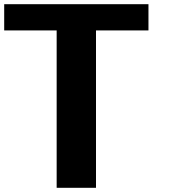

<svg xmlns="http://www.w3.org/2000/svg" viewBox="-20 -895 852 915"><path d="M250 0H437.5V-750H687.5V-875H0V-750H250Z"/></svg>

Font: Faithful 32x
Style: Semibold
Weight: 400
Foundry: Faithful Resource Pack
Version: Version 1.0; January 27, 2023